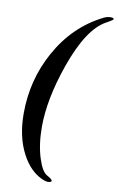

<svg xmlns="http://www.w3.org/2000/svg" viewBox="-114 -843 738 1205"><g transform="rotate(10 255.5 -241.0)"><path d="M300.8 297.4Q293 302.2 282.2 302.2Q265.1 302.2 240.2 290.5Q164.1 254.9 114.7 162.6Q57.1 55.7 57.1 -95.2Q57.1 -308.6 157.2 -489.7Q262.7 -681.6 446.8 -772.9Q468.3 -783.7 490.2 -783.7Q508.3 -783.7 510.7 -775.9Q512.7 -770.5 466.8 -745.6Q349.1 -681.2 261.2 -429.2Q184.1 -207.5 184.1 -31.7Q184.1 82 212.4 168.9Q237.3 246.6 270.5 264.2Q303.7 281.7 303.7 292.5Q303.7 295.4 300.8 297.4Z"/></g></svg>

Font: Dai Banna SIL Book
Style: BoldOblique
Weight: 700
Italic angle: -11°
Designer: Victor Gaultney
Foundry: SIL International
Version: Version 2.000